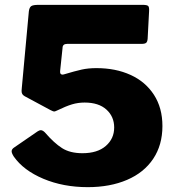

<svg xmlns="http://www.w3.org/2000/svg" viewBox="-20 -762 723 792"><path d="M568 -742Q587 -742 591.5 -737Q596 -732 595 -716L589 -602Q588 -590 583 -585.5Q578 -581 564 -581H257Q238 -581 238 -564L228 -469V-465Q228 -458 232.5 -455.5Q237 -453 243 -455Q290 -469 317 -475Q344 -481 378 -481Q457 -481 518.5 -453Q580 -425 615 -371Q650 -317 650 -242Q650 -164 612 -107Q574 -50 504 -20Q434 10 342 10Q241 10 159 -24.5Q77 -59 37 -116Q28 -130 28 -138Q28 -147 39 -154L135 -220Q143 -225 148 -225Q156 -225 165 -216Q203 -172 236 -151Q269 -130 320 -130Q382 -130 416.5 -160Q451 -190 451 -236Q451 -281 419 -310Q387 -339 329 -339Q302 -339 277 -331.5Q252 -324 215 -306Q207 -302 203 -302Q200 -302 188 -308L82 -365Q75 -369 72 -374Q69 -379 69 -387Q69 -395 70 -400L99 -715Q101 -731 108.5 -736.5Q116 -742 139 -742Z"/></svg>

Font: Libre Franklin ExtraBold
Style: Regular
Weight: 800
Designer: Pablo Impallari, Rodrigo Fuenzalida
Foundry: Impallari Type
Version: Version 1.002; ttfautohint (v1.5)